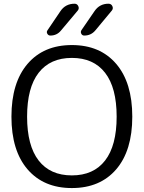

<svg xmlns="http://www.w3.org/2000/svg" viewBox="-20 -999 754 1007"><path d="M531.2 -157.2Q591.8 -235.4 591.8 -387.2Q591.8 -539.1 531.2 -617.2Q470.7 -695.3 356.9 -695.3Q243.2 -695.3 182.6 -617.2Q122.1 -539.1 122.1 -387.2Q122.1 -235.4 182.6 -157.2Q243.2 -79.1 356.9 -79.1Q470.7 -79.1 531.2 -157.2ZM479.5 -838.9Q457 -812.5 421.9 -812.5Q411.1 -812.5 406.2 -822.3Q401.4 -832 407.2 -840.8L475.6 -940.4Q502 -979.5 548.8 -979.5Q563.5 -979.5 569.3 -966.8Q575.2 -954.1 566.4 -943.4ZM299.8 -838.9Q278.3 -812.5 244.1 -812.5Q233.4 -812.5 228 -822.3Q222.7 -832 229.5 -840.8L296.9 -940.4Q323.2 -979.5 371.1 -979.5Q384.8 -979.5 390.6 -966.8Q396.5 -954.1 387.7 -943.4ZM589.4 -110.8Q504.9 -12.7 356.9 -12.7Q209 -12.7 124.5 -110.8Q40 -209 40 -387.2Q40 -565.4 124.5 -664.1Q209 -762.7 356.9 -762.7Q504.9 -762.7 589.4 -664.1Q673.8 -565.4 673.8 -387.2Q673.8 -209 589.4 -110.8Z"/></svg>

Font: Gen Jyuu Gothic P Normal
Style: Regular
Weight: 300
Designer: [Source Han Sans]
Ryoko NISHIZUKA  (kana & ideographs); Paul D. Hunt (Latin, Greek & Cyrillic); Wenlong ZHANG  (bopomofo
Version: Version 1.002.20150607